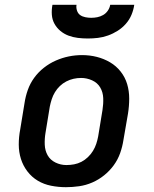

<svg xmlns="http://www.w3.org/2000/svg" viewBox="-20 -770 640 798"><path d="M254 8Q223 8 192.5 2Q162 -4 137 -19Q112 -34 94 -57.5Q76 -81 67 -109.5Q58 -138 58 -169.5Q58 -201 64 -232L82 -342Q86 -369 95.5 -396Q105 -423 122 -446.5Q139 -470 162.5 -488.5Q186 -507 212.5 -518.5Q239 -530 266 -535.5Q293 -541 321 -541Q353 -541 382.5 -533.5Q412 -526 437.5 -511Q463 -496 481.5 -472.5Q500 -449 508.5 -420.5Q517 -392 517 -360.5Q517 -329 512 -298L493 -188Q489 -161 479.5 -134Q470 -107 453 -83.5Q436 -60 413 -41.5Q390 -23 363.5 -11.5Q337 0 309 4Q281 8 254 8ZM256 -84Q272 -84 288 -87Q304 -90 318.5 -97.5Q333 -105 345.5 -117Q358 -129 366.5 -143Q375 -157 380 -172Q385 -187 388 -203L406 -313Q410 -338 409 -362.5Q408 -387 396.5 -406.5Q385 -426 363 -436Q341 -446 317 -446Q301 -446 285.5 -442.5Q270 -439 255.5 -431.5Q241 -424 229 -412.5Q217 -401 208.5 -387Q200 -373 195 -357.5Q190 -342 187 -327L169 -217Q165 -193 166 -168.5Q167 -144 178 -124.5Q189 -105 210.5 -94.5Q232 -84 256 -84Q256 -84 256 -84Q256 -84 256 -84ZM345 -610Q324 -610 303.5 -612.5Q283 -615 264.5 -622Q246 -629 231 -641.5Q216 -654 206.5 -671Q197 -688 195.5 -708.5Q194 -729 198 -750H298Q296 -738 300 -726Q304 -714 313 -707.5Q322 -701 334.5 -698.5Q347 -696 359 -696Q372 -696 384.5 -698.5Q397 -701 408.5 -707.5Q420 -714 428 -725.5Q436 -737 438 -750H538Q535 -729 526.5 -708.5Q518 -688 503 -671Q488 -654 469 -642Q450 -630 429 -622.5Q408 -615 387 -612.5Q366 -610 345 -610Z"/></svg>

Font: Iosevka Curly Slab SmBdExObl
Style: Regular
Weight: 600
Width: 7
Italic angle: -9°
Monospace: yes
Designer: Belleve Invis
Foundry: Belleve Invis
Version: Version 11.1.0; ttfautohint (v1.8.3)